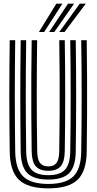

<svg xmlns="http://www.w3.org/2000/svg" viewBox="-20 -1020 528 1050"><path d="M244.2 10Q132.5 10 83.6 -36.8Q34.8 -83.5 33.2 -191Q32.2 -266.5 31.6 -342.8Q31 -419 31 -495.5Q31 -572 31.6 -648.4Q32.2 -724.8 33.2 -800H63.2Q62.2 -724.8 61.6 -648.4Q61 -572 61 -495.5Q61 -419 61.6 -342.8Q62.2 -266.5 63.2 -191Q64.8 -96.2 106.9 -55.1Q149 -14 244.2 -14Q339 -14 380.9 -55.1Q422.8 -96.2 424.2 -191Q425.5 -266.5 426 -342.8Q426.5 -419 426.5 -495.5Q426.5 -572 426 -648.4Q425.5 -724.8 424.2 -800H454.2Q455.8 -699.5 456.2 -597.5Q456.8 -495.5 456.2 -393.5Q455.8 -291.5 454.2 -191Q452.8 -83.5 404.1 -36.8Q355.5 10 244.2 10ZM244.2 -38Q163.8 -38 129.1 -73.9Q94.5 -109.8 93.2 -190.8Q92.2 -272.2 91.6 -345.9Q91 -419.5 91 -491.4Q91 -563.2 91.5 -638.9Q92 -714.5 93.2 -800H123.2Q122 -714.8 121.4 -637.2Q120.8 -559.8 120.9 -486.4Q121 -413 121.6 -340.2Q122.2 -267.5 123.2 -192Q124.2 -122.8 152 -92.4Q179.8 -62 244.2 -62Q308.5 -62 335.9 -92.5Q363.2 -123 364.2 -192Q365.5 -267 366 -343.1Q366.5 -419.2 366.5 -495.6Q366.5 -572 366 -648.4Q365.5 -724.8 364.2 -800H394.2Q395.5 -713.2 396 -635.5Q396.5 -557.8 396.5 -484.8Q396.5 -411.8 395.9 -339.4Q395.2 -267 394.2 -190.8Q393.2 -110.2 359 -74.1Q324.8 -38 244.2 -38ZM244.2 -86Q196.8 -86 175.5 -110.9Q154.2 -135.8 153.2 -193Q151.8 -292.5 151.2 -394.2Q150.8 -496 151.2 -598Q151.8 -700 153.2 -800H183.2Q182.2 -728.8 181.6 -654.2Q181 -579.8 181 -503.1Q181 -426.5 181.5 -348.8Q182 -271 183.5 -193Q184.2 -147.5 198.9 -128.8Q213.5 -110 244.2 -110Q274.5 -110 288.9 -128.8Q303.2 -147.5 304 -193Q305.8 -292.5 306.2 -394.5Q306.8 -496.5 306.2 -598.5Q305.8 -700.5 304.2 -800H334.2Q335.5 -725.5 336 -649.4Q336.5 -573.2 336.5 -496.9Q336.5 -420.5 336 -344.2Q335.5 -268 334.2 -193Q333.2 -135.8 312.2 -110.9Q291.2 -86 244.2 -86ZM192.8 -845 288.2 -1000H321.2L221.5 -845ZM304 -845 416.2 -1000H449.2L332.8 -845ZM248.5 -845 352.2 -1000H385.2L277 -845Z"/></svg>

Font: Big Shoulders Inline Display Thin Black
Style: Regular
Weight: 900
Version: Version 2.002